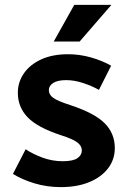

<svg xmlns="http://www.w3.org/2000/svg" viewBox="-20 -755 530 786"><path d="M33 -43 85 -144Q115 -124 154.5 -109.5Q194 -95 237 -95Q279 -95 297 -107.5Q315 -120 315 -139Q315 -158 296.5 -172Q278 -186 231 -201Q133 -233 93 -275Q53 -317 53 -375Q53 -419 78 -455Q103 -491 149 -512Q195 -533 259 -533Q306 -533 352 -520Q398 -507 435 -486L385 -387Q357 -403 320.5 -415Q284 -427 251 -427Q216 -427 198 -415.5Q180 -404 180 -386Q180 -367 198.5 -354Q217 -341 270 -324Q369 -291 409.5 -249.5Q450 -208 450 -149Q450 -102 422.5 -66Q395 -30 345.5 -9.5Q296 11 229 11Q172 11 121 -4.5Q70 -20 33 -43ZM200 -585 284 -735H436L306 -585Z"/></svg>

Font: Radio Canada SemiBold
Style: Regular
Weight: 600
Designer: Charles Daoud, Etienne Aubert Bonn, Alexandre Saumier Demers, Jacques Le Bailly
Foundry: Radio-Canada
Version: Version 2.104; ttfautohint (v1.8.4.7-5d5b);gftools[0.9.28.de